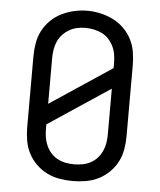

<svg xmlns="http://www.w3.org/2000/svg" viewBox="-53 -792 707 847"><g transform="rotate(5 300.0 -369.0)"><path d="M300 8Q271 8 241.5 3Q212 -2 186 -15Q160 -28 138.5 -49Q117 -70 103.5 -96Q90 -122 85 -151.5Q80 -181 80 -210V-525Q80 -554 85 -583.5Q90 -613 103.5 -639Q117 -665 138.5 -686Q160 -707 186.5 -720Q213 -733 242 -739.5Q271 -746 300 -746Q329 -746 358 -739.5Q387 -733 413.5 -720Q440 -707 461.5 -686Q483 -665 496.5 -639Q510 -613 515 -583.5Q520 -554 520 -525V-210Q520 -181 515 -151.5Q510 -122 496.5 -96Q483 -70 461.5 -49Q440 -28 414 -15Q388 -2 358.5 3Q329 8 300 8ZM163 -322 437 -504V-525Q437 -544 434 -563Q431 -582 423 -599Q415 -616 402 -630.5Q389 -645 372 -653.5Q355 -662 336 -666Q317 -670 298 -670Q279 -670 260.5 -666Q242 -662 226 -652.5Q210 -643 197 -629Q184 -615 176.5 -598Q169 -581 166 -562.5Q163 -544 163 -525ZM300 -66Q319 -66 337.5 -69.5Q356 -73 373 -82Q390 -91 402.5 -105Q415 -119 423 -136.5Q431 -154 434 -172.5Q437 -191 437 -210V-413L163 -231V-210Q163 -191 166 -172.5Q169 -154 177 -136.5Q185 -119 197.5 -105Q210 -91 227 -82Q244 -73 262.5 -69.5Q281 -66 300 -66Z"/></g></svg>

Font: Zed Sans Extended
Style: Regular
Weight: 400
Width: 7
Designer: Belleve Invis
Foundry: Belleve Invis
Version: Version 1.0.0; ttfautohint (v1.8.4)